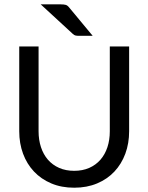

<svg xmlns="http://www.w3.org/2000/svg" viewBox="-20 -855 682 882"><path d="M68.4 0ZM320.8 -70.3Q359.4 -70.3 389.9 -83.7Q420.4 -97.2 441.4 -121.3Q462.4 -145.5 473.4 -178.7Q484.4 -211.9 484.4 -252V-641.6H573.2V-252Q573.2 -196.3 555.7 -148.9Q538.1 -101.6 505.6 -66.9Q473.1 -32.2 426.3 -12.5Q379.4 7.3 320.8 7.3Q262.2 7.3 215.6 -12.5Q168.9 -32.2 136.2 -66.9Q103.5 -101.6 85.9 -148.9Q68.4 -196.3 68.4 -252V-641.6H157.2V-252.4Q157.2 -212.4 168.2 -179Q179.2 -145.5 200.2 -121.3Q221.2 -97.2 251.7 -83.7Q282.2 -70.3 320.8 -70.3ZM258.8 -835Q273.9 -835 282.2 -832.5Q290.5 -830.1 298.8 -819.3L405.8 -690.4H344.2Q334 -690.4 327.6 -691.7Q321.3 -692.9 314.5 -699.2L167 -835Z"/></svg>

Font: Carlito
Style: Regular
Weight: 400
Designer: Lukasz Dziedzic
Foundry: tyPoland Lukasz Dziedzic
Version: Version 1.103; Beta1; all basic design good, some composites